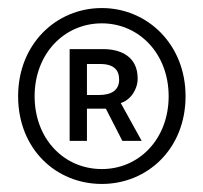

<svg xmlns="http://www.w3.org/2000/svg" viewBox="-20 -815 505 477"><path d="M233 -358C346 -358 441 -445 441 -576C441 -705 346 -795 233 -795C119 -795 25 -705 25 -576C25 -445 119 -358 233 -358ZM233 -395C139 -395 66 -470 66 -576C66 -681 139 -757 233 -757C326 -757 399 -681 399 -576C399 -470 326 -395 233 -395ZM153 -465H196V-545H243L284 -465H332L280 -559C305 -567 322 -593 322 -620C322 -674 281 -693 236 -693H153ZM196 -579V-656H229C264 -656 276 -640 276 -617C276 -591 257 -579 226 -579Z"/></svg>

Font: Genne Gothic Normal
Style: Regular
Weight: 350
Designer: Ryoko NISHIZUKA (kana & ideographs); Paul D. Hunt (Latin, Greek & Cyrillic); Wenlong ZHANG (bopomofo); Sandoll Communica
Foundry: Adobe Systems Incorporated
Version: Version 1.004;PS 1.004;hotconv 16.6.51;makeotf.lib2.5.65220